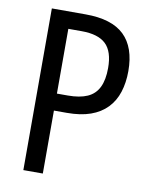

<svg xmlns="http://www.w3.org/2000/svg" viewBox="-81 -774 655 835"><g transform="rotate(10 246.0 -357.0)"><path d="M229 -714Q345 -714 400 -661Q455 -608 455 -503Q455 -452 441.5 -410Q428 -368 399.5 -338.5Q371 -309 327.5 -293.5Q284 -278 223 -278H166V0H80V-714ZM225 -639H166V-353H214Q267 -353 300.5 -368Q334 -383 350 -416Q366 -449 366 -501Q366 -574 332 -606.5Q298 -639 225 -639Z"/></g></svg>

Font: Noto Sans Arabic Condensed
Style: Regular
Weight: 400
Width: 3
Designer: Monotype Design Team, Nadine Chahine, Nizar Qandah and Khaled Hosny
Foundry: Monotype Imaging Inc.
Version: Version 2.012